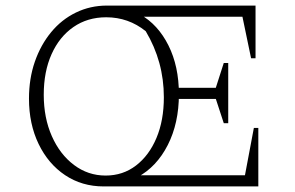

<svg xmlns="http://www.w3.org/2000/svg" viewBox="-20 -669 1060 689"><path d="M891 -210H907V0H352Q274 0 213.5 -40.5Q153 -81 118.5 -152.5Q84 -224 84 -315Q84 -387 105 -447.5Q126 -508 163.5 -553.5Q201 -599 252.5 -624Q304 -649 364 -649H897V-460H881L850 -609H472L483 -617Q547 -581 584.5 -506Q622 -431 622 -331Q622 -227 582 -148.5Q542 -70 473 -33L462 -40H859ZM137 -329Q137 -246 166 -180.5Q195 -115 245.5 -77Q296 -39 359 -39Q421 -39 468 -75Q515 -111 541.5 -174Q568 -237 568 -320Q568 -448 503 -557Q441 -607 361 -607Q294 -607 243.5 -572Q193 -537 165 -474.5Q137 -412 137 -329ZM783 -227 748 -334 783 -443H799V-227ZM594 -314V-354H778V-314Z"/></svg>

Font: Piazzolla Thin Thin
Style: Regular
Weight: 250
Version: Version 2.005